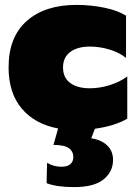

<svg xmlns="http://www.w3.org/2000/svg" viewBox="-20 -515 554 783"><path d="M367 10 352 49Q393 55 417 78Q441 101 441 137Q441 185 402.5 216.5Q364 248 282 248Q211 248 170 232L172 149Q199 165 230 165Q256 165 267.5 154Q279 143 279 126Q279 102 260.5 89Q242 76 198 76L217 9Q122 -9 68.5 -72.5Q15 -136 15 -240Q15 -364 89 -429.5Q163 -495 292 -495Q351 -495 406 -483.5Q461 -472 494 -451V-279Q466 -301 426.5 -313Q387 -325 346 -325Q296 -325 266.5 -303Q237 -281 237 -240Q237 -198 266.5 -176.5Q296 -155 346 -155Q386 -155 426.5 -167.5Q467 -180 499 -203V-31Q448 -1 367 10Z"/></svg>

Font: Readiness Black
Style: Regular
Weight: 900
Designer: Katatrad Team
Foundry: CadsonDemak
Version: Version 1.00;April 23, 2019;FontCreator 11.5.0.2425 64-bit; 